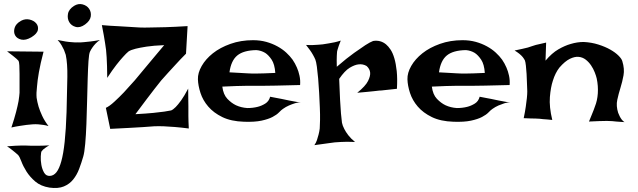

<svg xmlns="http://www.w3.org/2000/svg" viewBox="-20 -689 3139 945"><path d="M14.6 -436.5 194.3 -434.6Q178.7 -375 171.4 -333Q164.1 -291 162.1 -262.7Q158.2 -230.5 160.2 -208Q163.1 -187.5 169.9 -164.1Q175.8 -144.5 187.5 -119.1Q199.2 -93.8 218.8 -68.4Q207 -72.3 193.4 -74.2Q179.7 -76.2 168 -77.1Q154.3 -78.1 140.6 -77.1Q127 -76.2 110.4 -74.2Q96.7 -72.3 77.1 -69.3Q57.6 -66.4 36.1 -61.5Q50.8 -105.5 59.1 -137.7Q67.4 -169.9 71.3 -191.4Q75.2 -216.8 76.2 -232.4Q76.2 -252 76.2 -276.9Q76.2 -301.8 76.2 -325.2Q76.2 -348.6 75.2 -366.7Q74.2 -384.8 71.3 -389.6L61.5 -399.4Q55.7 -404.3 44.4 -413.6Q33.2 -422.9 14.6 -436.5ZM84 -586.9Q104.5 -597.7 125.5 -592.8Q146.5 -587.9 158.2 -574.2Q169.9 -560.5 166.5 -542Q163.1 -523.4 134.8 -505.9Q106.4 -489.3 85 -494.1Q63.5 -499 54.7 -514.6Q45.9 -530.3 51.8 -551.3Q57.6 -572.3 84 -586.9Z M344.7 -660.2Q365.2 -672.9 386.2 -667.5Q407.2 -662.1 418.5 -646Q429.7 -629.9 426.8 -608.4Q423.8 -586.9 398.4 -568.4Q374 -550.8 352.5 -556.6Q331.1 -562.5 320.8 -580.1Q310.5 -597.7 314.5 -620.6Q318.4 -643.6 344.7 -660.2ZM303.7 -418.9Q299.8 -430.7 294.9 -443.4Q290 -454.1 282.7 -466.8Q275.4 -479.5 263.7 -492.2Q308.6 -482.4 334 -481.4Q349.6 -479.5 362.3 -480.5Q375 -479.5 391.6 -481.4Q405.3 -482.4 425.8 -484.9Q446.3 -487.3 471.7 -492.2Q460 -484.4 450.7 -474.6Q441.4 -464.8 435.5 -456.1Q427.7 -445.3 422.9 -434.6Q418 -424.8 415.5 -388.7Q413.1 -352.5 411.6 -301.8Q410.2 -251 408.7 -191.9Q407.2 -132.8 405.3 -78.6Q403.3 -24.4 399.4 19Q395.5 62.5 389.6 82Q380.9 112.3 369.6 142.1Q358.4 171.9 340.3 194.3Q322.3 216.8 294.4 228.5Q266.6 240.2 223.6 234.4Q180.7 227.5 153.8 204.6Q127 181.6 110.4 155.3Q93.8 128.9 85 105Q76.2 81.1 68.4 73.2Q61.5 67.4 53.7 60.5Q45.9 54.7 36.6 46.9Q27.3 39.1 14.6 31.2Q38.1 29.3 55.7 28.3Q73.2 27.3 84 27.3H106.4Q117.2 28.3 133.8 28.3Q147.5 28.3 169.4 28.3Q191.4 28.3 222.7 26.4Q211.9 32.2 204.6 37.6Q197.3 43 192.4 46.9Q187.5 51.8 184.6 55.7Q181.6 60.5 180.7 80.6Q179.7 100.6 183.6 122.6Q187.5 144.5 197.3 161.1Q207 177.7 225.6 176.8Q244.1 175.8 257.8 158.7Q271.5 141.6 281.7 105Q292 68.4 298.3 8.8Q304.7 -50.8 307.6 -137.7Q310.5 -245.1 311.5 -310.5Q312.5 -376 303.7 -418.9Z M481.4 -565.4Q526.4 -561.5 561 -560.1Q595.7 -558.6 619.1 -556.6Q646.5 -554.7 667 -553.7Q688.5 -552.7 721.7 -553.7Q750 -553.7 794.4 -555.2Q838.9 -556.6 903.3 -560.5L895.5 -424.8Q867.2 -396.5 845.2 -372.1Q823.2 -347.7 806.6 -330.1Q788.1 -309.6 773.4 -293Q758.8 -275.4 740.2 -251Q723.6 -229.5 700.2 -198.7Q676.8 -168 646.5 -127Q700.2 -129.9 734.4 -133.3Q768.6 -136.7 788.1 -139.6Q811.5 -143.6 822.3 -145.5Q832 -149.4 844.7 -162.1Q855.5 -172.9 871.1 -194.3Q886.7 -215.8 906.2 -252.9Q906.2 -222.7 906.7 -201.7Q907.2 -180.7 907.2 -167V-140.6V-118.2Q907.2 -107.4 907.7 -91.8Q908.2 -76.2 909.2 -56.6Q871.1 -61.5 839.8 -64Q808.6 -66.4 786.1 -67.4Q759.8 -68.4 738.3 -67.4Q716.8 -65.4 684.6 -63.5Q657.2 -61.5 617.2 -59.6Q577.1 -57.6 522.5 -54.7L501 -158.2Q518.6 -166 543 -188.5Q567.4 -210.9 589.8 -234.4Q615.2 -261.7 643.6 -293.9Q670.9 -326.2 697.3 -358.4Q719.7 -385.7 744.6 -415Q769.5 -444.3 788.1 -466.8Q735.4 -464.8 701.2 -459.5Q667 -454.1 647.5 -449.2Q624 -443.4 612.3 -435.5Q601.6 -426.8 585.9 -409.2Q572.3 -394.5 552.7 -369.6Q533.2 -344.7 507.8 -305.7Q507.8 -337.9 506.8 -363.8Q505.9 -389.6 504.9 -407.2Q502.9 -427.7 502 -443.4Q500 -459 497.1 -477.5Q495.1 -494.1 490.7 -516.1Q486.3 -538.1 481.4 -565.4Z M1197.3 -157.2Q1224.6 -157.2 1248 -163.1Q1267.6 -168 1285.6 -179.2Q1303.7 -190.4 1309.6 -212.9Q1329.1 -209 1342.8 -206.5Q1356.4 -204.1 1366.2 -202.1Q1377 -199.2 1384.8 -198.2Q1392.6 -196.3 1403.3 -194.3Q1413.1 -192.4 1427.2 -189.9Q1441.4 -187.5 1460.9 -183.6Q1446.3 -185.5 1431.2 -180.7Q1416 -175.8 1402.3 -169.9Q1386.7 -163.1 1373 -153.3Q1364.3 -147.5 1353 -135.7Q1341.8 -124 1321.3 -113.3Q1300.8 -102.5 1267.1 -95.2Q1233.4 -87.9 1180.7 -89.8Q1117.2 -91.8 1074.2 -112.8Q1031.2 -133.8 1004.9 -164.6Q978.5 -195.3 966.8 -231.4Q955.1 -267.6 954.1 -298.8Q953.1 -330.1 972.7 -364.3Q992.2 -398.4 1027.8 -426.8Q1063.5 -455.1 1114.3 -473.1Q1165 -491.2 1225.6 -491.2Q1260.7 -491.2 1290.5 -482.9Q1320.3 -474.6 1345.2 -460.9Q1370.1 -447.3 1388.7 -430.2Q1407.2 -413.1 1419.9 -395.5Q1432.6 -377 1441.4 -356.4Q1449.2 -338.9 1454.1 -316.4Q1459 -293.9 1457 -270.5Q1382.8 -268.6 1337.4 -267.6Q1292 -266.6 1266.6 -266.6H1222.7H1189.5Q1171.9 -266.6 1143.6 -265.6Q1115.2 -264.6 1074.2 -262.7Q1079.1 -223.6 1099.1 -202.6Q1119.1 -181.6 1141.6 -170.9Q1167 -159.2 1197.3 -157.2ZM1109.4 -333Q1140.6 -331.1 1161.6 -330.1Q1182.6 -329.1 1196.3 -328.1Q1210.9 -327.1 1219.7 -327.1H1244.1Q1268.6 -327.1 1335 -330.1Q1332 -373 1316.9 -395.5Q1301.8 -418 1285.2 -428.7Q1265.6 -440.4 1242.2 -442.4Q1178.7 -441.4 1147.9 -416Q1117.2 -390.6 1109.4 -333Z M1486.3 -467.8Q1504.9 -466.8 1520 -467.3Q1535.2 -467.8 1545.9 -468.8Q1558.6 -469.7 1568.4 -470.7Q1583 -472.7 1598.6 -475.6Q1612.3 -477.5 1627.4 -481Q1642.6 -484.4 1657.2 -489.3Q1651.4 -474.6 1647.5 -463.9Q1643.6 -453.1 1641.6 -445.3Q1638.7 -436.5 1638.7 -430.7Q1637.7 -423.8 1637.7 -414.1Q1636.7 -397.5 1637.7 -360.4Q1688.5 -404.3 1723.1 -428.7Q1757.8 -453.1 1778.3 -466.8Q1802.7 -482.4 1816.4 -487.3Q1852.5 -493.2 1879.9 -470.7Q1891.6 -460.9 1902.3 -444.8Q1913.1 -428.7 1920.9 -402.3Q1928.7 -376 1932.6 -339.4Q1936.5 -302.7 1933.6 -252Q1913.1 -250 1897 -248Q1880.9 -246.1 1870.1 -245.1Q1857.4 -243.2 1846.7 -243.2L1820.3 -240.2Q1806.6 -238.3 1786.6 -236.8Q1766.6 -235.4 1738.3 -232.4Q1779.3 -265.6 1791.5 -290.5Q1803.7 -315.4 1801.8 -332Q1799.8 -350.6 1784.2 -364.3Q1765.6 -375 1744.1 -372.1Q1725.6 -370.1 1701.2 -355.5Q1676.8 -340.8 1649.4 -300.8Q1651.4 -238.3 1653.8 -197.3Q1656.2 -156.2 1658.2 -130.9Q1661.1 -101.6 1663.1 -85Q1666 -70.3 1674.8 -53.7Q1681.6 -40 1694.3 -23.4Q1707 -6.8 1727.5 9.8Q1684.6 7.8 1657.2 9.8Q1640.6 10.7 1627.9 11.7Q1614.3 13.7 1598.6 15.6Q1585 17.6 1566.9 20Q1548.8 22.5 1527.3 25.4Q1535.2 14.6 1540 0.5Q1544.9 -13.7 1547.9 -26.4Q1551.8 -41 1553.7 -56.6Q1554.7 -70.3 1555.2 -97.7Q1555.7 -125 1554.2 -159.7Q1552.7 -194.3 1550.8 -231.9Q1548.8 -269.5 1545.9 -302.7Q1543 -335.9 1539.6 -360.8Q1536.1 -385.7 1532.2 -395.5Q1527.3 -407.2 1520.5 -418.9Q1514.6 -429.7 1505.9 -441.9Q1497.1 -454.1 1486.3 -467.8Z M2228.5 -157.2Q2255.9 -157.2 2279.3 -163.1Q2298.8 -168 2316.9 -179.2Q2335 -190.4 2340.8 -212.9Q2360.4 -209 2374 -206.5Q2387.7 -204.1 2397.5 -202.1Q2408.2 -199.2 2416 -198.2Q2423.8 -196.3 2434.6 -194.3Q2444.3 -192.4 2458.5 -189.9Q2472.7 -187.5 2492.2 -183.6Q2477.5 -185.5 2462.4 -180.7Q2447.3 -175.8 2433.6 -169.9Q2418 -163.1 2404.3 -153.3Q2395.5 -147.5 2384.3 -135.7Q2373 -124 2352.5 -113.3Q2332 -102.5 2298.3 -95.2Q2264.6 -87.9 2211.9 -89.8Q2148.4 -91.8 2105.5 -112.8Q2062.5 -133.8 2036.1 -164.6Q2009.8 -195.3 1998 -231.4Q1986.3 -267.6 1985.4 -298.8Q1984.4 -330.1 2003.9 -364.3Q2023.4 -398.4 2059.1 -426.8Q2094.7 -455.1 2145.5 -473.1Q2196.3 -491.2 2256.8 -491.2Q2292 -491.2 2321.8 -482.9Q2351.6 -474.6 2376.5 -460.9Q2401.4 -447.3 2419.9 -430.2Q2438.5 -413.1 2451.2 -395.5Q2463.9 -377 2472.7 -356.4Q2480.5 -338.9 2485.4 -316.4Q2490.2 -293.9 2488.3 -270.5Q2414.1 -268.6 2368.7 -267.6Q2323.2 -266.6 2297.9 -266.6H2253.9H2220.7Q2203.1 -266.6 2174.8 -265.6Q2146.5 -264.6 2105.5 -262.7Q2110.4 -223.6 2130.4 -202.6Q2150.4 -181.6 2172.9 -170.9Q2198.2 -159.2 2228.5 -157.2ZM2140.6 -333Q2171.9 -331.1 2192.9 -330.1Q2213.9 -329.1 2227.5 -328.1Q2242.2 -327.1 2251 -327.1H2275.4Q2299.8 -327.1 2366.2 -330.1Q2363.3 -373 2348.1 -395.5Q2333 -418 2316.4 -428.7Q2296.9 -440.4 2273.4 -442.4Q2210 -441.4 2179.2 -416Q2148.4 -390.6 2140.6 -333Z M2557.6 -107.4Q2564.5 -139.6 2567.9 -164.6Q2571.3 -189.5 2573.2 -206.1Q2575.2 -225.6 2575.2 -239.3Q2574.2 -255.9 2573.7 -278.8Q2573.2 -301.8 2571.8 -324.7Q2570.3 -347.7 2568.4 -365.7Q2566.4 -383.8 2563.5 -391.6Q2559.6 -399.4 2552.7 -408.2Q2539.1 -424.8 2512.7 -440.4Q2535.2 -445.3 2551.3 -448.7Q2567.4 -452.1 2578.1 -455.1Q2589.8 -459 2598.6 -461.9Q2606.4 -464.8 2617.2 -467.8Q2626 -469.7 2638.7 -472.7Q2651.4 -475.6 2668 -479.5L2665 -390.6Q2696.3 -427.7 2728.5 -446.3Q2760.7 -464.8 2789.1 -472.7Q2821.3 -482.4 2852.5 -482.4Q2891.6 -480.5 2925.3 -469.7Q2959 -459 2983.9 -444.8Q3008.8 -430.7 3024.4 -415Q3040 -399.4 3043 -387.7Q3054.7 -349.6 3048.8 -317.9Q3043 -286.1 3033.7 -256.3Q3024.4 -226.6 3018.1 -197.3Q3011.7 -168 3022.5 -133.8Q3026.4 -125 3030.3 -116.2Q3034.2 -108.4 3040 -100.6Q3045.9 -92.8 3053.7 -87.9Q3043 -88.9 3032.2 -89.4Q3021.5 -89.8 3012.7 -90.8Q3002 -91.8 2993.2 -92.8Q2983.4 -93.8 2966.8 -93.8Q2938.5 -93.8 2878.9 -90.8Q2887.7 -111.3 2893.1 -125.5Q2898.4 -139.6 2902.3 -148.4Q2906.2 -159.2 2908.2 -165Q2919.9 -193.4 2922.4 -229.5Q2924.8 -265.6 2917 -302.7Q2914.1 -315.4 2907.2 -333Q2900.4 -350.6 2889.2 -367.2Q2877.9 -383.8 2862.8 -395.5Q2847.7 -407.2 2828.1 -409.2Q2808.6 -411.1 2784.7 -399.4Q2760.7 -387.7 2733.4 -356.4Q2712.9 -330.1 2701.2 -292Q2690.4 -259.8 2686.5 -211.4Q2682.6 -163.1 2698.2 -98.6Q2684.6 -100.6 2672.9 -101.1Q2661.1 -101.6 2653.3 -102.5Q2643.6 -103.5 2635.7 -104.5Q2627 -104.5 2616.2 -105.5Q2606.4 -105.5 2591.8 -106Q2577.1 -106.4 2557.6 -107.4Z"/></svg>

Font: Irish Grover
Style: Regular
Weight: 400
Designer: Squid
Foundry: Font Diner, Inc DBA Sideshow
Version: Version 1.000